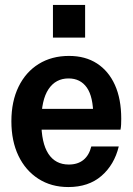

<svg xmlns="http://www.w3.org/2000/svg" viewBox="-20 -746 536 776"><path d="M256 10Q187 10 135 -23.5Q83 -57 54.5 -116.5Q26 -176 26 -256Q26 -336 55 -395.5Q84 -455 136.5 -487.5Q189 -520 259 -520Q325 -520 372 -489.5Q419 -459 444.5 -402.5Q470 -346 470 -266Q470 -254 469.5 -243Q469 -232 467 -222H101V-306H384L357 -276Q357 -355 331 -392Q305 -429 257 -429Q205 -429 176 -385.5Q147 -342 147 -255Q147 -168 175.5 -124.5Q204 -81 258 -81Q294 -81 317 -99.5Q340 -118 349 -154H460Q442 -80 390 -35Q338 10 256 10ZM194 -594V-726H324V-594Z"/></svg>

Font: Instrument Sans SemiCondensed SemiBold
Style: Regular
Weight: 600
Width: 4
Designer: Rodrigo Fuenzalida
Foundry: fragTYPE
Version: Version 1.000;gftools[0.9.28]